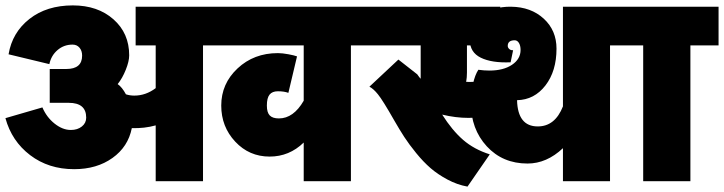

<svg xmlns="http://www.w3.org/2000/svg" viewBox="-28 -670 2696 715"><path d="M551.8 4.9V-203.1Q509.8 -191.4 462.9 -192.9Q449.2 -123.5 390.9 -81.8Q332.5 -40 248 -40Q152.8 -40 84.2 -92.3Q15.6 -144.5 -7.8 -230L129.9 -270Q145.5 -233.4 175.3 -209.7Q205.1 -186 235.8 -186Q260.7 -186 276.9 -199Q293 -211.9 293 -231.9Q293 -287.1 228 -287.1H157.2V-413.1H219.2Q277.8 -413.1 277.8 -462.9Q277.8 -481 268.1 -492.4Q258.3 -503.9 242.2 -503.9Q210 -503.9 186.3 -483.6Q162.6 -463.4 155.8 -431.2L3.9 -467.8Q17.6 -549.3 81.8 -599.6Q146 -649.9 243.2 -649.9Q335.9 -649.9 394.5 -598.1Q453.1 -546.4 453.1 -463.9Q453.1 -441.9 440.4 -410.2Q427.7 -378.4 410.2 -356.9Q426.8 -345.2 440.9 -318.8Q455.6 -314 472.2 -314Q515.1 -314 551.8 -341.8V-501H477.1V-645H833V-501H728V4.9Z M731.9 -645H1383.8V-501H1278.8V4.9H1103V-139.2Q1049.3 -86.9 976.1 -86.9Q899.9 -86.9 847.9 -142.6Q795.9 -198.2 795.9 -276.9Q795.9 -358.4 856.7 -415.3Q917.5 -472.2 1006.8 -472.2Q1023.4 -472.2 1045.7 -468Q1067.9 -463.9 1078.1 -460L1045.9 -324.2Q1030.3 -330.1 1006.8 -330.1Q985.8 -330.1 975.8 -317.6Q965.8 -305.2 965.8 -276.9Q965.8 -251 976.6 -240Q987.3 -229 1010.7 -229Q1064.9 -229 1103 -294.9V-501H731.9Z M1298.8 -645H1835V-501H1710.9V-399.9Q1710.9 -381.8 1708 -365.2Q1767.1 -361.8 1800.8 -387.2L1889.6 -285.2Q1862.3 -258.8 1816.4 -244.9Q1770.5 -231 1716.8 -231Q1668.9 -231 1618.7 -243.2Q1655.8 -184.6 1696.5 -149.2Q1737.3 -113.8 1795.9 -95.2L1712.9 24.9Q1674.8 18.1 1638.7 -1.2Q1602.5 -20.5 1575.4 -43.9Q1548.3 -67.4 1521.7 -100.1Q1495.1 -132.8 1477.5 -159.9Q1460 -187 1440.9 -220.2Q1397 -297.4 1379.4 -318.8Q1362.8 -339.4 1347.7 -347.2L1455.6 -448.2L1525.9 -393.1Q1527.8 -390.6 1532.2 -384.3Q1537.6 -377 1538.6 -377V-501H1298.8Z M2068.4 4.9V-118.2Q2007.8 -61 1936.5 -61Q1843.8 -61 1784.7 -125.2Q1725.6 -189.5 1725.6 -286.1Q1725.6 -322.3 1733.2 -356.7Q1740.7 -391.1 1753.4 -410.2Q1774.4 -407.2 1794.4 -407.2Q1846.7 -407.2 1878.7 -428.7Q1910.6 -450.2 1910.6 -483.9Q1910.6 -500 1904.5 -510Q1898.4 -520 1888.7 -520Q1862.8 -520 1862.8 -499Q1862.8 -492.7 1868.4 -487.5Q1874 -482.4 1882.8 -482.9L1873.5 -438Q1803.2 -435.1 1762.5 -455.1Q1721.7 -475.1 1721.7 -521Q1721.7 -576.7 1764.9 -611.3Q1808.1 -646 1875.5 -645Q1949.7 -644 1997.1 -600.3Q2044.4 -556.6 2044.4 -488.8Q2044.4 -405.3 2003.2 -351.8Q1961.9 -298.3 1897.5 -296.9Q1899.9 -199.2 1974.6 -199.2Q2039.1 -199.2 2068.4 -273.9V-645H2348.6V-501H2243.7V4.9Z M2367.2 4.9V-501H2262.2V-645H2647.9V-501H2543V4.9Z"/></svg>

Font: LT Superior Black
Style: Regular
Weight: 900
Designer: Daniel Lyons
Foundry: LyonsType
Version: Version 2.005